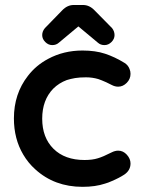

<svg xmlns="http://www.w3.org/2000/svg" viewBox="-20 -720 561 762"><path d="M158.2 -608.4 226.6 -678.7Q247.1 -700.2 272.5 -700.2H309.6Q335 -700.2 355.5 -678.7L424.8 -608.4Q434.6 -595.7 434.6 -580.6Q434.6 -565.4 422.4 -553.2Q410.2 -541 394.5 -541Q378.9 -541 368.2 -550.8L291 -615.2L213.9 -550.8Q203.1 -541 187.5 -541Q171.9 -541 159.7 -553.2Q147.5 -565.4 147.5 -580.6Q147.5 -595.7 158.2 -608.4ZM72.3 -106.4Q35.2 -168.9 35.2 -250Q35.2 -347.7 90.8 -418.9Q123 -460.9 170.9 -486.3Q232.4 -519.5 307.6 -519.5Q358.4 -519.5 397 -506.8Q435.5 -494.1 473.6 -470.7Q488.3 -461.9 494.1 -446.3Q498 -437.5 498 -426.8Q498 -406.2 482.9 -391.1Q467.8 -376 449.2 -376Q436.5 -376 424.3 -382.3Q412.1 -388.7 401.4 -393.6Q381.8 -402.3 370.1 -406.2Q346.7 -413.1 321.3 -413.1Q295.9 -413.1 278.3 -410.2Q260.7 -407.2 245.1 -402.3Q213.9 -390.6 191.4 -368.2Q147.5 -323.2 147.5 -249Q147.5 -173.8 192.4 -129.4Q237.3 -85 315.4 -85Q346.7 -85 368.2 -91.8Q388.7 -97.7 422.9 -115.2Q436.5 -122.1 449.2 -122.1Q468.8 -122.1 483.4 -106Q498 -89.8 498 -71.3Q498 -43.9 473.6 -27.3Q453.1 -13.7 422.9 -1Q410.2 4.9 396.5 8.8Q358.4 21.5 307.6 21.5Q196.3 21.5 120.1 -47.9Q91.8 -73.2 72.3 -106.4Z"/></svg>

Font: FakePearl
Style: SemiBold
Weight: 400
Version: Version 1.2